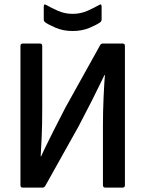

<svg xmlns="http://www.w3.org/2000/svg" viewBox="-20 -853 661 873"><path d="M83 0Q73 0 73 -11V-644Q73 -655 83 -655H162Q172 -655 172 -644V-363Q172 -282 169.5 -230Q167 -178 165 -142H167Q177 -165 190 -191Q203 -217 223 -257.5Q243 -298 277 -363L435 -647Q439 -655 447 -655H538Q548 -655 548 -644V-11Q548 0 537 0H459Q448 0 448 -11V-278Q448 -346 451 -411Q454 -476 457 -512H455Q444 -489 431 -462.5Q418 -436 396.5 -393Q375 -350 337 -278L186 -8Q181 0 174 0ZM310 -712Q267 -712 232.5 -727Q198 -742 185 -752Q179 -757 179 -764V-823Q179 -838 191 -830Q210 -819 242 -804.5Q274 -790 310 -790Q347 -790 379 -804.5Q411 -819 430 -830Q442 -838 442 -823V-764Q442 -757 436 -752Q423 -742 388.5 -727Q354 -712 310 -712Z"/></svg>

Font: Sofia Sans Extra Cond
Style: Bold
Weight: 700
Width: 1
Designer: Botio Nikoltchev, Ani Petrova
Foundry: lettersoup
Version: Version 4.100; ttfautohint (v1.8.3)